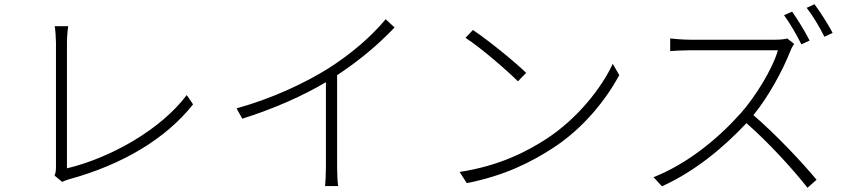

<svg xmlns="http://www.w3.org/2000/svg" viewBox="-20 -858 4020 909"><path d="M238 -27 274 3C285 -2 297 -6 306 -9C563 -79 768 -204 894 -364L864 -408C742 -245 505 -111 297 -61C297 -97 297 -571 297 -657C297 -680 300 -717 303 -734H239C242 -719 245 -676 245 -656C245 -571 245 -121 245 -67C245 -49 243 -38 238 -27Z M1100 -345 1127 -296C1274 -342 1418 -406 1523 -469V-69C1523 -36 1521 7 1519 23H1581C1578 6 1576 -36 1576 -69V-502C1682 -572 1771 -647 1848 -728L1806 -767C1734 -681 1642 -603 1536 -535C1426 -466 1270 -392 1100 -345Z M2219 -716 2184 -679C2259 -630 2382 -523 2432 -473L2471 -513C2418 -565 2290 -669 2219 -716ZM2156 -44 2190 9C2372 -27 2497 -92 2596 -156C2742 -250 2848 -385 2912 -502L2881 -556C2827 -439 2710 -293 2566 -200C2472 -139 2341 -72 2156 -44Z M3730 -803 3692 -786C3719 -749 3755 -688 3774 -648L3813 -666C3792 -708 3755 -768 3730 -803ZM3836 -838 3799 -821C3828 -784 3861 -729 3883 -684L3922 -702C3902 -741 3863 -802 3836 -838ZM3740 -650 3707 -676C3694 -672 3675 -670 3649 -670C3616 -670 3275 -670 3244 -670C3213 -670 3159 -675 3153 -676V-616C3157 -617 3212 -620 3244 -620C3274 -620 3631 -620 3663 -620C3637 -530 3556 -400 3487 -322C3379 -201 3235 -83 3074 -19L3114 24C3269 -46 3404 -158 3514 -275C3619 -183 3735 -56 3803 31L3846 -7C3777 -90 3656 -219 3547 -313C3619 -401 3687 -527 3722 -617C3725 -626 3735 -644 3740 -650Z"/></svg>

Font: Noto Sans TC Light
Style: Regular
Weight: 300
Designer: Ryoko NISHIZUKA 西塚涼子 (kana, bopomofo & ideographs); Paul D. Hunt (Latin, Greek & Cyrillic); Sandoll Communications 산돌커뮤니
Foundry: Adobe
Version: Version 2.004;hotconv 1.0.118;makeotfexe 2.5.65603